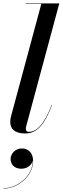

<svg xmlns="http://www.w3.org/2000/svg" viewBox="-36 -770 367 1122"><path d="M268.5 -156 266.5 -156.5C218 -36.5 176.5 0.5 132 0.5C120 0.5 115 -6.5 115 -16.5C115 -20.5 115.5 -27 117 -32L310.5 -750H114.5V-747.5H205.5L30 -96C27.5 -87 24 -73 24 -56.5C24 -16.5 51.5 10 110 10C182.5 10 223.5 -43 268.5 -156ZM26 159C26 190.5 47.5 216 89 216C120 216 150 197.5 155 167C158.5 255.5 66 330.5 -16.5 330.5V332.5C68.5 332.5 157.5 258 157.5 171C157.5 123 129 97.5 91.5 97.5C55 97.5 26 126.5 26 159Z"/></svg>

Font: Bodoni* 72pt Medium
Style: Italic
Weight: 500
Italic angle: -13°
Version: Version 2.3